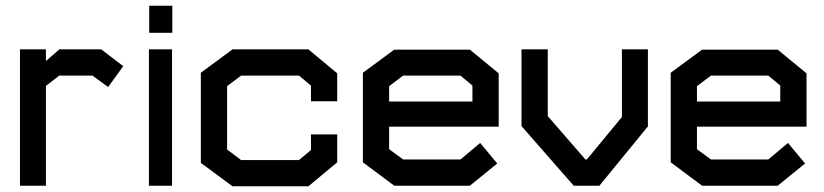

<svg xmlns="http://www.w3.org/2000/svg" viewBox="-20 -651 2887 673"><path d="M359 -346 304 -386H188L141 -350V0H50V-478H141V-437L188 -478H335L412 -419Z M503 -536V-631H584V-536ZM502 0V-478H583V0Z M1061 2H795L684 -80V-396L795 -478H1061L1162 -394V-296H1070V-351L1028 -386H825L776 -349V-127L825 -90H1028L1070 -125V-180H1162V-82Z M1344 -207V-128L1393 -92H1594L1663 -150L1723 -78L1627 0H1362L1252 -82V-396L1362 -477H1627L1728 -394V-207ZM1636 -351 1594 -386H1393L1344 -349V-295H1636Z M2081 0H1991L1808 -209V-478H1900V-244L2032 -92H2037L2160 -241V-478H2251V-208Z M2423 -207V-128L2472 -92H2673L2742 -150L2802 -78L2706 0H2441L2331 -82V-396L2441 -477H2706L2807 -394V-207ZM2715 -351 2673 -386H2472L2423 -349V-295H2715Z"/></svg>

Font: Turret Road
Style: Bold
Weight: 700
Designer: Noponies
Foundry: Noponies
Version: Version 1.001; ttfautohint (v1.8)